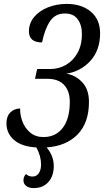

<svg xmlns="http://www.w3.org/2000/svg" viewBox="-20 -744 532 982"><path d="M100 179Q100 159 113 146Q126 159 146 159Q167 159 178.5 142Q190 125 190 97Q190 54 166 10Q91 6 52 -28Q13 -62 13 -113Q13 -149 33 -169Q53 -189 83 -189Q82 -157 94.5 -123Q107 -89 134.5 -66Q162 -43 202 -43Q265 -43 301 -90Q337 -137 337 -223Q337 -278 308 -309.5Q279 -341 221 -341H159L170 -391H237Q281 -391 318 -412.5Q355 -434 377 -474.5Q399 -515 399 -569Q399 -616 377.5 -645.5Q356 -675 312 -675Q262 -675 235.5 -635Q209 -595 195 -527Q128 -527 128 -584Q128 -625 154.5 -657Q181 -689 225.5 -706.5Q270 -724 321 -724Q398 -724 445 -684Q492 -644 492 -574Q492 -488 443 -433.5Q394 -379 319 -367Q364 -361 399.5 -324.5Q435 -288 435 -223Q435 -116 377 -56.5Q319 3 218 10Q233 26 244 51Q255 76 255 105Q255 156 227.5 187Q200 218 152 218Q128 218 114 207Q100 196 100 179Z"/></svg>

Font: Noto Serif Cond
Style: Italic
Weight: 400
Width: 3
Italic angle: -12°
Designer: Monotype Design Team
Foundry: Monotype Imaging Inc.
Version: Version 1.001